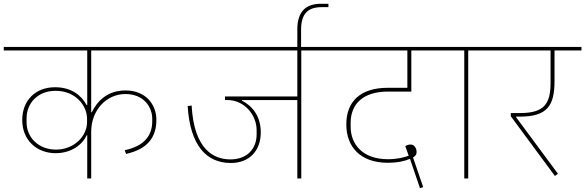

<svg xmlns="http://www.w3.org/2000/svg" viewBox="-40 -947 3106 1019"><path d="M423 0H444V-247C444 -366 528 -448 625 -448C725 -448 768 -377 768 -317V-303C768 -230 728 -172 622 -150L629 -130C745 -156 790 -220 790 -311C790 -393 733 -467 626 -467C531 -467 476 -411 447 -351H444V-679H877V-698H-20V-679H423V-389H420C394 -437 343 -484 252 -484C147 -484 78 -413 78 -310C78 -203 155 -134 255 -134C339 -134 397 -179 420 -229H423ZM257 -153C164 -153 101 -218 101 -298V-319C101 -398 159 -465 255 -465C361 -465 422 -387 422 -316V-299C422 -225 354 -153 257 -153Z M1185 -82C1283 -82 1343 -146 1344 -242C1345 -332 1297 -386 1244 -413V-416H1538V0H1559V-679H1723V-698H852V-679H1538V-435H1154V-416H1168C1254 -416 1322 -340 1322 -256V-234C1322 -156 1270 -101 1183 -101C1096 -101 990 -151 977 -387L956 -384C969 -174 1056 -82 1185 -82Z M1538 -682H1558V-789C1558 -872 1592 -909 1667 -909H1703V-927H1664C1582 -927 1538 -885 1538 -791Z M2189 52 2206 46 2158 -94 2152 -111C2166 -120 2171 -127 2171 -140C2171 -159 2160 -180 2139 -180C2128 -180 2117 -176 2111 -171L2129 -121C2106 -111 2066 -102 2019 -102C1882 -102 1821 -184 1821 -274V-295C1821 -396 1888 -461 2019 -461H2143V-679H2300V-698H1683V-679H2122V-481H2017C1877 -481 1798 -412 1798 -287C1798 -169 1871 -83 2019 -83C2067 -83 2106 -91 2136 -104L2142 -86Z M2424 0H2445V-679H2609V-698H2260V-679H2424Z M2905 -13 2921 -25 2699 -325V-328H2718C2868 -328 2903 -389 2903 -519V-679H3046V-698H2569V-679H2882V-508C2882 -396 2848 -347 2721 -347H2671V-330Z"/></svg>

Font: IBM Plex Devanagari Thin
Style: Regular
Weight: 100
Designer: Mike Abbink, Paul van der Laan, Pieter van Rosmalen, Erin McLaughlin
Foundry: Bold Monday
Version: Version 1.0